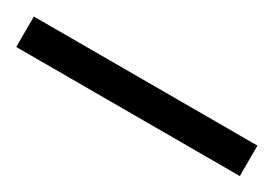

<svg xmlns="http://www.w3.org/2000/svg" viewBox="-18 -951 459 322"><g transform="rotate(30 211.5 -789.5)"><path d="M-5 -760H428V-819H-5Z"/></g></svg>

Font: Noto Serif Sinhala SemiCondensed
Style: Regular
Weight: 400
Width: 4
Designer: Jelle Bosma - Monotype Design Team
Foundry: Monotype Imaging Inc.
Version: Version 2.007